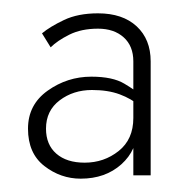

<svg xmlns="http://www.w3.org/2000/svg" viewBox="-20 -723 278 288"><path d="M49 -530Q49 -557 69.5 -572.5Q90 -588 118 -588Q142 -588 159.5 -581.5Q177 -575 190 -564V-581Q184 -587 166.5 -597.5Q149 -608 117 -608Q81 -608 51.5 -587Q22 -566 22 -530Q22 -493 46.5 -474Q71 -455 101 -455Q138 -455 162 -476.5Q186 -498 186 -531L180 -546Q180 -514 158 -496.5Q136 -479 107 -479Q80 -479 64.5 -492.5Q49 -506 49 -530ZM56 -652Q66 -662 84 -671Q102 -680 127 -680Q151 -680 165.5 -667Q180 -654 180 -631V-460H206V-631Q206 -664 185 -683.5Q164 -703 127 -703Q97 -703 76 -693Q55 -683 43 -673Z"/></svg>

Font: Jost Light
Style: Regular
Weight: 300
Version: Version 3.710